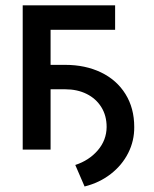

<svg xmlns="http://www.w3.org/2000/svg" viewBox="-20 -550 566 706"><path d="M403.3 -440.4H166V-311.5H219.7Q293.9 -311.5 351.6 -283.7Q409.2 -255.9 441.4 -204.1Q473.6 -152.3 473.6 -83Q474.1 -32.2 451.4 12.7Q428.7 57.6 387.2 89.8Q345.7 122.1 291 135.7L256.8 56.6Q307.6 40 339.6 2.7Q371.6 -34.7 372.1 -83Q372.1 -125 352.5 -156.2Q333 -187.5 298.6 -204.6Q264.2 -221.7 219.7 -221.7H166V0H63.5V-530.3H403.3Z"/></svg>

Font: Pretendard JP Medium
Style: Regular
Weight: 500
Designer: Base glyphs from Inter by Rasmus Andersson; Hangeul glyphs from Noto Sans CJK(Source Han Sans) by Jang Soo-young and Kan
Foundry: Kil Hyung-jin
Version: Version 1.309